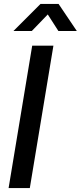

<svg xmlns="http://www.w3.org/2000/svg" viewBox="-20 -961 412 981"><path d="M252.9 -727.5 132.3 0H23.9L144.5 -727.5ZM142.6 -802.7H49.3V-803.2L187 -940.9H279.3L372.1 -803.2V-802.7H278.3L224.1 -887.2Z"/></svg>

Font: Inter Display Medium
Style: Italic
Weight: 500
Italic angle: -9.39999°
Designer: Rasmus Andersson
Foundry: rsms
Version: Version 4.000;git-a52131595